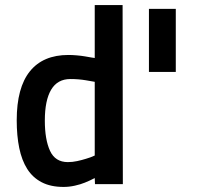

<svg xmlns="http://www.w3.org/2000/svg" viewBox="-20 -727 794 758"><path d="M465 0H355L354 -24Q335 -14 315 -6Q298 1 275.5 6Q253 11 231 11Q180 11 144.5 -7.5Q109 -26 87.5 -60Q66 -94 56 -142.5Q46 -191 46 -252Q46 -381 98 -445.5Q150 -510 250 -510Q265 -510 282.5 -508.5Q300 -507 315 -504.5Q330 -502 341 -500Q352 -498 354 -498V-707H464ZM248 -87Q266 -87 284.5 -91Q303 -95 319 -100Q337 -105 354 -113V-404Q349 -405 319.5 -410Q290 -415 258 -415Q207 -415 182 -373Q157 -331 157 -251Q157 -176 177.5 -131.5Q198 -87 248 -87ZM674 -443H568V-692H674Z"/></svg>

Font: Panefresco 750wt
Style: Regular
Weight: 750
Foundry: Campivisivi & Chank Co
Version: Version 1.000